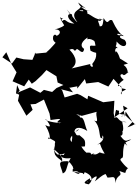

<svg xmlns="http://www.w3.org/2000/svg" viewBox="202 -1212 1124 1567"><g transform="rotate(-90 763.5 -428.0)"><path d="M304 -256C277 -273 321 -317 414 -358C330 -344 412 -333 437 -376C355 -373 395 -445 440 -401C399 -394 397 -426 350 -362C420 -392 339 -387 353 -296C412 -290 410 -303 444 -341C438 -372 452 -366 468 -378C511 -336 487 -335 468 -382C506 -384 521 -344 479 -277C525 -300 595 -300 588 -335C652 -373 572 -307 616 -368L602 -322L635 -200C605 -215 538 -173 564 -221C520 -171 438 -181 421 -167C416 -117 393 -178 453 -146C447 -169 419 -107 366 -196C381 -156 385 -192 293 -135C298 -168 309 -201 305 -152C314 -186 271 -194 293 -239C291 -194 316 -244 261 -247C331 -246 291 -306 294 -276C280 -254 317 -319 315 -351L256 -216ZM853 -850 785 -859 775 -833 725 -843 603 -774 651 -723 696 -741 699 -699 735 -631 620 -585 568 -577C581 -483 581 -488 554 -523C560 -500 548 -537 546 -506C531 -481 561 -564 544 -487C542 -536 564 -635 575 -615C516 -570 502 -572 527 -620C410 -553 396 -597 426 -597C393 -541 400 -534 375 -542C337 -536 322 -576 271 -499C292 -547 262 -536 332 -551C305 -524 254 -449 209 -498C243 -464 237 -509 286 -541C285 -445 312 -453 281 -471C300 -510 244 -505 257 -413C183 -454 147 -439 132 -477C204 -496 233 -529 232 -442C233 -420 186 -396 191 -397C143 -381 197 -399 146 -396C166 -333 100 -318 145 -386C131 -304 141 -316 125 -310C139 -288 167 -304 150 -322C124 -226 71 -229 43 -266C51 -301 53 -322 93 -254C27 -256 91 -295 59 -272C119 -206 126 -181 67 -216C130 -136 143 -128 113 -69C148 -68 100 -98 115 -58C173 -56 169 -118 158 -112C154 -114 178 -158 98 -112C99 -61 120 -52 53 -46C129 -40 100 15 152 -15C122 66 140 13 176 56C164 66 195 19 274 -28C303 -34 214 -20 235 -64C194 -3 263 -9 255 2C263 27 303 3 377 28C361 51 340 59 384 34C411 78 380 29 409 82C409 44 372 41 439 -7C443 29 500 -3 476 14C547 26 563 -21 551 44C546 -34 611 -21 584 -56C678 -38 646 -46 644 -23C651 -2 607 -54 614 39C583 -12 604 -17 606 44C613 19 571 72 532 114C544 111 534 127 508 50L552 92L637 36L594 29L685 15L664 52L590 -56L625 -62L725 -56L721 -83L713 -147L766 -270L737 -276L771 -332L782 -360L752 -462L810 -482L819 -491L794 -394L864 -449L829 -528L797 -564L814 -631L790 -660L834 -744L795 -837L779 -855L807 -829ZM1242 -256C1204 -258 1262 -221 1175 -210C1169 -245 1194 -265 1134 -251C1090 -172 1137 -148 1126 -196C1119 -221 1095 -180 1025 -237C983 -217 1008 -263 1025 -252L989 -405C1040 -335 1115 -395 1142 -423C1164 -371 1110 -393 1147 -363C1153 -352 1089 -311 1149 -303C1160 -323 1192 -347 1242 -275C1200 -281 1263 -279 1197 -198L1271 -243ZM967 -850 884 -887 843 -792 898 -755 864 -730 885 -700 935 -647 996 -592 979 -616 925 -529 874 -519 831 -419 828 -438 843 -359H825L902 -297L866 -286L878 -188L841 -105L904 -63L826 7L821 32C814 58 800 -28 777 4C760 -4 858 23 847 -19C835 -35 861 -29 896 20C937 -32 953 6 934 20C935 40 977 66 948 54C1033 51 1008 -21 1029 55C1089 -41 1069 -4 1059 -30C1039 1 969 -17 981 11C1133 -17 1147 -52 1113 -49C1205 -58 1107 16 1191 -66C1161 -59 1156 -37 1209 -38C1135 26 1187 62 1223 26C1243 -40 1266 -1 1252 17C1278 19 1241 -43 1265 7C1242 -37 1297 -56 1257 12C1282 -18 1305 -38 1382 -74C1398 -110 1330 -102 1400 -144C1314 -153 1334 -156 1337 -210C1290 -136 1395 -210 1378 -183C1370 -131 1413 -223 1386 -147C1383 -211 1430 -249 1437 -277C1478 -269 1462 -326 1527 -351C1475 -292 1466 -261 1494 -322C1478 -306 1431 -320 1451 -287C1454 -350 1430 -330 1456 -292C1455 -374 1472 -353 1458 -245C1466 -325 1496 -316 1487 -336C1467 -333 1453 -429 1367 -358C1370 -373 1435 -411 1471 -445C1429 -413 1372 -385 1432 -404C1441 -440 1402 -455 1355 -383C1357 -457 1405 -450 1375 -483C1439 -494 1380 -514 1397 -473C1401 -494 1414 -512 1345 -468C1341 -455 1314 -503 1308 -544C1309 -477 1251 -494 1250 -555C1213 -565 1201 -539 1185 -515C1272 -513 1279 -548 1246 -557C1204 -509 1178 -509 1218 -516C1212 -528 1160 -563 1119 -613L1120 -594L1109 -707L987 -680L1119 -699L1059 -725L1064 -797L1078 -856L1029 -892L1080 -970L1121 -938L1021 -894L942 -845Z"/></g></svg>

Font: Hussar Lance
Style: Italic
Weight: 700
Foundry: Cannot Into Space Fonts, PlusOne Fonts
Version: Version 2.27